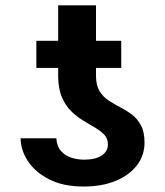

<svg xmlns="http://www.w3.org/2000/svg" viewBox="-20 -679 608 709"><path d="M378.4 -146Q378.4 -167.5 365.2 -181.4Q352.1 -195.3 331.3 -207.5Q310.5 -219.7 287.1 -233.9Q263.7 -248 242.7 -268.6Q221.7 -289.1 208.5 -320.1Q195.3 -351.1 194.8 -396.5V-659.2H334.5V-396.5Q335 -362.8 347.9 -342Q360.8 -321.3 381.1 -307.9Q401.4 -294.4 424.3 -282.7Q447.3 -271 467.5 -255.6Q487.8 -240.2 500.7 -215.8Q513.7 -191.4 513.7 -152.3Q513.7 -105.5 485.8 -68.8Q458 -32.2 407.5 -11.2Q356.9 9.8 288.6 9.8Q213.4 9.8 161.4 -16.8Q109.4 -43.5 82.8 -84.5Q56.2 -125.5 56.2 -168.5H188Q189.9 -138.7 205.6 -121.1Q221.2 -103.5 244.4 -96.4Q267.6 -89.4 291 -89.4Q332 -89.4 355.2 -104.5Q378.4 -119.6 378.4 -146ZM427.7 -528.3V-428.2H114.3V-528.3Z"/></svg>

Font: Inter
Style: 650
Weight: 650
Designer: Rasmus Andersson
Foundry: rsms
Version: Version 4.001;git-66647c0bb